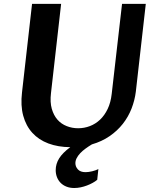

<svg xmlns="http://www.w3.org/2000/svg" viewBox="-20 -735 793 971"><path d="M289.1 -715.3 237.8 -263.7Q232.4 -218.3 241.9 -184.8Q251.5 -151.4 270.8 -129.6Q290 -107.9 317.4 -97.2Q344.7 -86.4 375 -86.4Q406.2 -86.4 434.8 -97.4Q463.4 -108.4 486.1 -129.9Q508.8 -151.4 524.4 -183.8Q540 -216.3 544.9 -259.8L597.2 -715.3H717.3L667 -272Q661.6 -228 645.3 -186Q628.9 -144 601.1 -108.6Q573.2 -73.2 534.2 -46.4Q495.1 -19.5 444.8 -4.9Q427.7 5.4 412.4 16.6Q397 27.8 385.7 39.8Q374.5 51.8 367.9 64.5Q361.3 77.1 361.3 90.3Q361.3 107.9 374 121.8Q386.7 135.7 412.6 135.7Q419.9 135.7 428.7 134.5Q437.5 133.3 446.5 131.1Q455.6 128.9 463.6 126Q471.7 123 477.5 120.1L471.7 174.3Q461.9 182.6 448.5 189.9Q435.1 197.3 419.7 203.1Q404.3 209 387.9 212.4Q371.6 215.8 355.5 215.8Q333 215.8 315.7 208.7Q298.3 201.7 286.4 189.5Q274.4 177.2 268.1 160.9Q261.7 144.5 261.7 125.5Q261.7 93.8 279.3 65.7Q296.9 37.6 335.4 9.3Q273.4 8.8 224.6 -9.5Q175.8 -27.8 143.6 -63.2Q111.3 -98.6 97.4 -149.9Q83.5 -201.2 91.3 -267.6L142.1 -715.3Z"/></svg>

Font: Proza Libre
Style: SemiBold Italic
Weight: 600
Designer: Jasper de Waard
Foundry: Jasper de Waard
Version: Version 1.000; ttfautohint (v1.4.1.8-43bc)